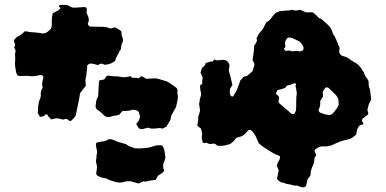

<svg xmlns="http://www.w3.org/2000/svg" viewBox="-20 -720 1627 809"><path d="M498 -554Q499 -548 497.5 -544.5Q496 -541 494 -537Q490 -529 490 -519Q490 -509 483 -505Q483 -499 477 -491Q473 -485 470 -478Q467 -471 465 -463Q449 -453 443.5 -451Q438 -449 421 -447Q418 -448 415 -449.5Q412 -451 408 -452Q407 -452 405 -451.5Q403 -451 400 -450Q399 -449 396.5 -448Q394 -447 392 -446Q385 -448 379 -449.5Q373 -451 367 -452Q354 -454 347 -443Q347 -438 347 -432.5Q347 -427 346 -422Q345 -417 344.5 -412Q344 -407 344 -402Q343 -398 341.5 -392.5Q340 -387 340 -381Q340 -376 340.5 -370.5Q341 -365 342 -359Q336 -352 330.5 -345Q325 -338 320 -331Q317 -328 317 -325Q314 -305 309.5 -284Q305 -263 301 -243Q300 -231 290 -221Q286 -218 284 -215Q282 -212 277 -210Q272 -210 269 -213.5Q266 -217 261 -218Q257 -220 253.5 -218.5Q250 -217 246 -216Q227 -221 220.5 -221.5Q214 -222 197 -217Q193 -218 191 -222Q189 -226 185 -228Q182 -230 181 -234Q180 -238 175 -239Q171 -237 168 -234Q165 -231 160 -229Q157 -229 154 -228.5Q151 -228 148 -228Q146 -232 144 -235.5Q142 -239 139 -243Q140 -248 140 -253Q140 -258 140 -265Q141 -275 143 -286Q145 -297 150 -307Q152 -312 152 -322Q151 -330 153.5 -337.5Q156 -345 160 -351Q156 -363 158.5 -374Q161 -385 163 -396Q160 -404 151 -404Q149 -404 146.5 -403.5Q144 -403 141 -402Q120 -397 98 -400Q94 -401 90 -400.5Q86 -400 83 -400H63Q60 -400 54 -402Q53 -405 52 -407Q51 -409 49 -411Q46 -425 44 -438.5Q42 -452 44 -467V-480Q44 -483 43.5 -486Q43 -489 43 -492Q44 -496 44.5 -498.5Q45 -501 46 -505Q45 -508 43.5 -512Q42 -516 40 -520Q41 -522 42 -525.5Q43 -529 44 -531Q44 -532 43.5 -533Q43 -534 43 -535Q37 -547 40 -552Q43 -557 51 -564Q53 -566 59 -568Q72 -575 84 -588Q92 -588 101 -586Q110 -584 118 -584Q127 -583 135.5 -582.5Q144 -582 153 -580Q161 -578 167 -579.5Q173 -581 179 -585Q181 -587 183 -588.5Q185 -590 187 -591Q198 -600 198 -613Q199 -617 198.5 -621Q198 -625 198 -629Q198 -648 202 -664Q204 -665 206 -666Q208 -667 209 -668Q216 -671 222.5 -674.5Q229 -678 233 -683Q235 -686 234.5 -687.5Q234 -689 229 -691Q229 -691 228.5 -691.5Q228 -692 228 -693V-696Q233 -699 237 -699Q248 -700 258 -699Q268 -698 276 -692Q287 -686 300 -688Q309 -688 317 -689Q325 -690 332 -690Q342 -692 346 -683Q346 -679 345.5 -674.5Q345 -670 345 -665Q349 -657 352 -649Q355 -641 354 -631Q353 -629 352 -626Q351 -623 350 -620Q353 -609 361 -608Q372 -608 384 -607.5Q396 -607 408 -607Q426 -608 442 -601Q444 -600 445.5 -600.5Q447 -601 448 -600Q452 -601 456 -602.5Q460 -604 465 -605Q471 -601 477.5 -597.5Q484 -594 491 -589Q492 -584 492 -579.5Q492 -575 493 -570Q495 -566 496 -561.5Q497 -557 498 -554ZM728 -337Q728 -335 727.5 -332.5Q727 -330 727 -328Q730 -319 729.5 -310.5Q729 -302 727 -293Q726 -287 724.5 -281Q723 -275 721 -267Q717 -262 714 -255.5Q711 -249 706 -241Q702 -236 701 -229Q700 -222 698 -215Q694 -208 690 -201Q686 -194 681 -186Q677 -185 674.5 -183Q672 -181 668 -179Q667 -179 665 -178.5Q663 -178 661 -179Q656 -181 650 -180.5Q644 -180 639 -179Q626 -178 621 -178Q616 -178 601 -182Q597 -180 591.5 -179Q586 -178 581 -176Q568 -174 562 -184Q560 -188 558 -191Q556 -194 554 -198Q558 -203 561.5 -207.5Q565 -212 567 -217Q569 -223 570 -227Q569 -232 568 -237Q567 -242 566 -246Q559 -256 550 -256Q541 -259 534 -256Q530 -255 525 -254Q520 -253 515 -253Q511 -252 506.5 -252.5Q502 -253 497 -253Q493 -249 489 -244.5Q485 -240 483 -237Q473 -233 464.5 -232.5Q456 -232 448 -229Q438 -225 429 -228Q420 -231 414 -238Q402 -251 388 -259Q382 -267 383 -275Q384 -283 385 -292Q386 -301 391 -308Q394 -313 394 -317.5Q394 -322 394 -327Q395 -339 395.5 -350.5Q396 -362 397 -374Q397 -376 398 -378Q399 -380 400 -382Q405 -383 409.5 -383.5Q414 -384 419 -385Q421 -389 424.5 -393Q428 -397 429 -400Q434 -400 437 -401Q440 -402 442 -401Q452 -398 462.5 -398.5Q473 -399 483 -397Q498 -394 505.5 -394.5Q513 -395 529 -399Q531 -398 533 -396.5Q535 -395 536 -393Q541 -391 544.5 -392Q548 -393 552 -392Q556 -392 564 -390Q567 -392 570.5 -395Q574 -398 577 -399Q582 -397 587 -393.5Q592 -390 596 -388Q605 -389 615 -389Q625 -389 635 -390Q651 -387 667 -382Q675 -380 682.5 -377Q690 -374 696 -369Q703 -365 709 -360.5Q715 -356 722 -351Q728 -345 728 -337ZM677 -56Q676 -51 674 -45Q672 -39 669 -33Q666 -21 669 -8Q670 -7 670.5 -4.5Q671 -2 672 0Q666 7 663 9.5Q660 12 646 20Q644 24 641 28.5Q638 33 636 38Q629 39 623 39.5Q617 40 611 41Q607 42 603 43Q599 44 596 45H592Q588 45 584 44Q580 45 575.5 47.5Q571 50 565 53Q557 52 549 49Q541 46 532 44Q517 42 502.5 46.5Q488 51 473 48Q467 47 461 45Q455 43 448 41Q446 40 442.5 39Q439 38 437 37Q432 33 426 31.5Q420 30 413 29Q407 28 401.5 25.5Q396 23 390 20Q388 16 386 15Q386 13 385.5 10.5Q385 8 386 6Q388 -5 388.5 -15Q389 -25 385 -35Q384 -38 384.5 -41Q385 -44 385 -47Q387 -53 386.5 -59Q386 -65 388 -71Q390 -78 389 -84.5Q388 -91 386 -97Q385 -101 384.5 -106Q384 -111 384 -115Q386 -117 387.5 -118.5Q389 -120 390 -120Q397 -122 405 -123Q413 -124 420 -125Q427 -127 433.5 -131Q440 -135 448 -133Q456 -132 462.5 -128.5Q469 -125 476 -123Q484 -120 491.5 -118Q499 -116 506 -114Q508 -113 509.5 -113Q511 -113 512 -112Q520 -105 529 -102.5Q538 -100 547 -95Q570 -94 590.5 -96Q611 -98 630 -105Q635 -107 638.5 -107Q642 -107 646 -108Q658 -109 663 -106Q668 -103 672 -89Q674 -81 675 -73Q676 -65 677 -56Z M1269 64Q1265 68 1261.5 69Q1258 70 1253 69Q1251 69 1247.5 68Q1244 67 1242 66Q1238 64 1235.5 62.5Q1233 61 1229 62Q1221 63 1212 60Q1203 57 1195 56Q1187 56 1180 52Q1173 48 1165 49Q1160 46 1155 42Q1150 38 1147 32Q1149 24 1151 15.5Q1153 7 1154 -2Q1153 -7 1150.5 -12Q1148 -17 1146 -22Q1149 -33 1154.5 -41.5Q1160 -50 1160 -61Q1154 -65 1148 -67Q1142 -69 1136 -72Q1131 -75 1125 -78.5Q1119 -82 1114 -85Q1102 -93 1091 -100Q1080 -107 1070 -117Q1063 -134 1058 -144.5Q1053 -155 1043 -167Q1035 -176 1026 -171Q1016 -159 1010 -153.5Q1004 -148 997 -145.5Q990 -143 975 -139Q966 -124 949 -113Q936 -109 923 -106.5Q910 -104 896 -106Q893 -108 890.5 -110.5Q888 -113 885 -114Q884 -114 883 -114.5Q882 -115 880 -115Q876 -114 872 -114Q868 -114 863 -113Q856 -117 849 -118Q845 -119 841 -117.5Q837 -116 834 -120Q832 -128 830.5 -137Q829 -146 832 -154Q831 -159 830 -165Q829 -171 827 -178Q823 -181 819 -184Q815 -187 811 -191Q813 -199 814.5 -207.5Q816 -216 815 -224Q815 -231 819 -239Q820 -243 821 -247Q822 -251 823 -254Q822 -261 821 -267.5Q820 -274 819 -281Q819 -286 821 -292Q821 -302 824.5 -310Q828 -318 827 -328Q823 -341 823 -359Q823 -361 825.5 -362.5Q828 -364 830 -365Q832 -365 832 -367Q831 -377 834 -392Q832 -397 830 -402.5Q828 -408 825 -414Q827 -419 828 -423Q829 -427 830 -432Q834 -437 840 -441.5Q846 -446 846 -454Q851 -456 854.5 -457Q858 -458 862 -459Q866 -461 870 -461Q874 -461 877 -461Q879 -464 880.5 -466.5Q882 -469 883 -470Q885 -468 891 -466Q898 -466 905.5 -466.5Q913 -467 920 -468Q937 -468 945 -452Q946 -451 946 -448.5Q946 -446 947 -444Q946 -440 945.5 -434Q945 -428 944 -423Q952 -395 959 -363Q958 -359 955 -355Q952 -351 950 -347Q946 -334 950 -321Q952 -314 959 -313Q964 -315 967 -322Q970 -327 972.5 -331Q975 -335 977 -339Q982 -350 985.5 -360.5Q989 -371 993 -382Q996 -384 999 -388Q1002 -392 1006 -396Q1010 -398 1013.5 -398.5Q1017 -399 1021 -400Q1027 -405 1032.5 -410Q1038 -415 1044 -420Q1046 -427 1048.5 -434Q1051 -441 1052 -446Q1052 -454 1049 -458Q1046 -462 1044 -466Q1046 -481 1048.5 -496.5Q1051 -512 1051 -528Q1053 -530 1055.5 -533.5Q1058 -537 1059 -541Q1063 -545 1062.5 -549.5Q1062 -554 1061 -560Q1065 -566 1068 -572.5Q1071 -579 1076 -584Q1085 -593 1091 -604Q1097 -615 1102 -626Q1115 -632 1123 -644Q1131 -656 1142 -666L1159 -673Q1170 -674 1181.5 -675Q1193 -676 1204 -677Q1206 -678 1209.5 -678.5Q1213 -679 1216 -677Q1230 -674 1244 -679Q1251 -676 1256.5 -673.5Q1262 -671 1269 -668H1284Q1288 -669 1291 -668H1294Q1301 -668 1305 -662Q1308 -660 1311 -657.5Q1314 -655 1317 -651Q1322 -644 1329 -642Q1332 -642 1335 -639Q1348 -628 1361 -616Q1374 -604 1380 -587Q1382 -577 1387 -572Q1395 -559 1400 -545Q1405 -531 1411 -518L1409 -500Q1414 -487 1424 -484Q1439 -481 1451.5 -472Q1464 -463 1478 -455Q1489 -449 1497.5 -438Q1506 -427 1513 -415Q1515 -405 1521.5 -396.5Q1528 -388 1533 -378Q1533 -371 1533.5 -363Q1534 -355 1537 -347Q1539 -345 1539.5 -341.5Q1540 -338 1540 -335Q1541 -326 1542 -317.5Q1543 -309 1544 -299Q1542 -295 1539 -290.5Q1536 -286 1534 -281Q1533 -276 1531.5 -270Q1530 -264 1528 -259Q1529 -255 1530 -250Q1531 -245 1532 -240Q1531 -239 1530 -237.5Q1529 -236 1528 -235Q1525 -233 1521.5 -231Q1518 -229 1515 -225Q1507 -221 1505 -214Q1504 -209 1507.5 -206Q1511 -203 1511 -198Q1508 -195 1507 -195Q1497 -194 1492 -187.5Q1487 -181 1484 -171Q1483 -164 1481 -153Q1477 -149 1472.5 -146Q1468 -143 1463 -139Q1457 -135 1445 -132Q1425 -128 1412 -123Q1399 -118 1380 -109Q1364 -103 1349 -103Q1328 -106 1312 -93Q1308 -91 1306 -86.5Q1304 -82 1309 -75Q1310 -73 1310.5 -72Q1311 -71 1312 -69Q1313 -65 1309.5 -61.5Q1306 -58 1305 -53Q1304 -49 1304 -43.5Q1304 -38 1302 -33Q1301 -28 1299 -24Q1297 -20 1295 -15Q1294 -11 1292.5 -7.5Q1291 -4 1290 0Q1289 5 1289 10Q1289 15 1288 20Q1285 23 1282 27Q1279 31 1276 35Q1275 42 1273 49.5Q1271 57 1269 64ZM1257 -526Q1253 -531 1250 -536Q1247 -541 1242 -545Q1235 -549 1228 -552Q1221 -555 1215 -558Q1212 -560 1208 -560.5Q1204 -561 1200 -562Q1196 -562 1193 -561Q1181 -552 1181 -537Q1181 -533 1181.5 -530.5Q1182 -528 1183 -524L1176 -514Q1181 -508 1182.5 -506.5Q1184 -505 1189 -506Q1192 -507 1198 -507H1202Q1210 -502 1220 -504.5Q1230 -507 1238 -504Q1242 -503 1245 -504L1256 -507Q1259 -512 1259 -517Q1259 -522 1257 -526ZM1229 -314Q1230 -319 1230.5 -325Q1231 -331 1229 -336Q1229 -341 1228 -346.5Q1227 -352 1225 -358Q1228 -364 1227.5 -365.5Q1227 -367 1222 -370L1205 -363Q1201 -362 1196.5 -361Q1192 -360 1188 -359Q1186 -356 1185 -354Q1184 -352 1182 -350Q1175 -347 1166 -344.5Q1157 -342 1149 -340Q1147 -336 1145.5 -332.5Q1144 -329 1142 -325Q1144 -323 1147.5 -320.5Q1151 -318 1153 -316Q1156 -311 1156 -306Q1156 -301 1154 -297Q1152 -290 1159 -283Q1171 -273 1183 -262.5Q1195 -252 1208 -241Q1208 -241 1209 -241Q1210 -241 1211 -240Q1219 -237 1222 -244Q1226 -250 1227 -256Q1228 -262 1228 -269Q1228 -280 1228 -291.5Q1228 -303 1229 -314ZM1407 -279Q1407 -284 1406.5 -290Q1406 -296 1406 -302Q1403 -307 1400.5 -312Q1398 -317 1394 -321Q1386 -328 1379 -335.5Q1372 -343 1364 -350Q1363 -350 1362 -350.5Q1361 -351 1360 -351Q1358 -353 1354.5 -352Q1351 -351 1349 -348Q1344 -342 1340 -332Q1340 -327 1340.5 -323Q1341 -319 1341 -314Q1336 -305 1329 -294Q1330 -287 1329 -277.5Q1328 -268 1323 -259Q1321 -249 1330 -245Q1345 -239 1360 -236Q1365 -234 1370 -235.5Q1375 -237 1379 -239Q1382 -243 1385.5 -246Q1389 -249 1391 -253Q1399 -262 1404 -271Q1405 -273 1405.5 -274.5Q1406 -276 1407 -279Z"/></svg>

Font: Darumadrop One
Style: Regular
Weight: 400
Version: Version 1.000